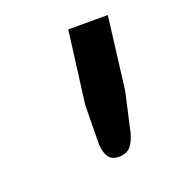

<svg xmlns="http://www.w3.org/2000/svg" viewBox="-64 -768 323 360"><g transform="rotate(-20 98.0 -588.5)"><path d="M187.5 -717 169.5 -572.5 152 -494.5Q147.5 -478 139.8 -469Q132 -460 116 -460Q102.5 -460 96.2 -469Q90 -478 89 -494.5L90 -572.5L108.5 -717Z"/></g></svg>

Font: Lato Medium
Style: Italic
Weight: 500
Italic angle: -7°
Designer: Lukasz Dziedzic
Foundry: tyPoland Lukasz Dziedzic
Version: Version 2.006; 2014-01-15